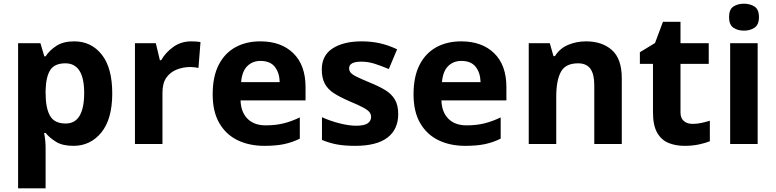

<svg xmlns="http://www.w3.org/2000/svg" viewBox="-20 -780 4202 1040"><path d="M382 -556Q474 -556 531 -484.5Q588 -413 588 -274Q588 -135 529 -62.5Q470 10 378 10Q319 10 284 -11.5Q249 -33 227 -60H219Q227 -18 227 20V240H78V-546H199L220 -475H227Q249 -508 286 -532Q323 -556 382 -556ZM334 -437Q276 -437 252.5 -401Q229 -365 227 -291V-275Q227 -196 250.5 -153.5Q274 -111 336 -111Q387 -111 411.5 -153.5Q436 -196 436 -276Q436 -437 334 -437Z M1016 -556Q1027 -556 1042 -555Q1057 -554 1066 -552L1055 -412Q1048 -414 1034.5 -415.5Q1021 -417 1011 -417Q973 -417 938 -403.5Q903 -390 881.5 -360Q860 -330 860 -278V0H711V-546H824L846 -454H853Q877 -496 919 -526Q961 -556 1016 -556Z M1390 -556Q1503 -556 1569 -491.5Q1635 -427 1635 -308V-236H1283Q1285 -173 1320.5 -137Q1356 -101 1419 -101Q1472 -101 1515 -111.5Q1558 -122 1604 -144V-29Q1564 -9 1519.5 0.5Q1475 10 1412 10Q1330 10 1267 -20.5Q1204 -51 1168 -113Q1132 -175 1132 -269Q1132 -365 1164.5 -428.5Q1197 -492 1255 -524Q1313 -556 1390 -556ZM1391 -450Q1348 -450 1319.5 -422Q1291 -394 1286 -335H1495Q1494 -385 1469 -417.5Q1444 -450 1391 -450Z M2137 -162Q2137 -79 2078.5 -34.5Q2020 10 1904 10Q1847 10 1806 2.5Q1765 -5 1724 -22V-145Q1768 -125 1819 -112Q1870 -99 1909 -99Q1953 -99 1971.5 -112Q1990 -125 1990 -146Q1990 -160 1982.5 -171Q1975 -182 1950 -196Q1925 -210 1872 -232Q1821 -254 1788 -275.5Q1755 -297 1739 -327.5Q1723 -358 1723 -404Q1723 -480 1782 -518Q1841 -556 1939 -556Q1990 -556 2036 -546Q2082 -536 2131 -513L2086 -406Q2046 -423 2010 -434.5Q1974 -446 1937 -446Q1871 -446 1871 -410Q1871 -397 1879.5 -386.5Q1888 -376 1912.5 -364Q1937 -352 1985 -332Q2032 -313 2066 -292.5Q2100 -272 2118.5 -241.5Q2137 -211 2137 -162Z M2478 -556Q2591 -556 2657 -491.5Q2723 -427 2723 -308V-236H2371Q2373 -173 2408.5 -137Q2444 -101 2507 -101Q2560 -101 2603 -111.5Q2646 -122 2692 -144V-29Q2652 -9 2607.5 0.5Q2563 10 2500 10Q2418 10 2355 -20.5Q2292 -51 2256 -113Q2220 -175 2220 -269Q2220 -365 2252.5 -428.5Q2285 -492 2343 -524Q2401 -556 2478 -556ZM2479 -450Q2436 -450 2407.5 -422Q2379 -394 2374 -335H2583Q2582 -385 2557 -417.5Q2532 -450 2479 -450Z M3154 -556Q3242 -556 3295 -508.5Q3348 -461 3348 -356V0H3199V-319Q3199 -378 3178 -407.5Q3157 -437 3111 -437Q3043 -437 3018 -390.5Q2993 -344 2993 -257V0H2844V-546H2958L2978 -476H2986Q3012 -518 3057.5 -537Q3103 -556 3154 -556Z M3731 -109Q3756 -109 3779 -114Q3802 -119 3825 -126V-15Q3801 -5 3765.5 2.5Q3730 10 3688 10Q3639 10 3600.5 -6Q3562 -22 3539.5 -61.5Q3517 -101 3517 -171V-434H3446V-497L3528 -547L3571 -662H3666V-546H3819V-434H3666V-171Q3666 -140 3684 -124.5Q3702 -109 3731 -109Z M4010 -760Q4043 -760 4067 -744.5Q4091 -729 4091 -687Q4091 -646 4067 -630Q4043 -614 4010 -614Q3976 -614 3952.5 -630Q3929 -646 3929 -687Q3929 -729 3952.5 -744.5Q3976 -760 4010 -760ZM4084 -546V0H3935V-546Z"/></svg>

Font: Noto Sans Ol Chiki
Style: Bold
Weight: 700
Designer: Monotype Design Team, Lewis McGuffie
Foundry: Monotype Imaging Inc.
Version: Version 2.003; ttfautohint (v1.8.4.7-5d5b)